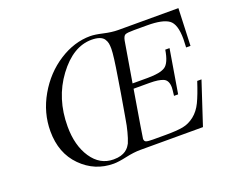

<svg xmlns="http://www.w3.org/2000/svg" viewBox="-119 -887 1280 1091"><g transform="rotate(-20 521.5 -341.5)"><path d="M120.1 -273.9Q120.1 -385.7 178 -486.3Q235.8 -586.9 327.9 -646Q419.9 -705.1 517.1 -705.1Q544.9 -705.1 593 -694.1Q641.1 -683.1 679.2 -683.1H1043L1034.2 -458H1007.8Q1009.8 -492.2 1009.8 -508.8Q1009.8 -598.6 972.9 -625.2Q936 -651.9 842.8 -651.9H762.2Q722.2 -651.9 710.2 -646.5Q698.2 -641.1 692.9 -613.8L651.9 -370.1H744.1Q819.3 -370.1 849.6 -390.1Q879.9 -410.2 892.1 -486.8H918L874 -223.1H849.1Q854 -263.2 854 -272Q854 -314.9 826.9 -327.4Q799.8 -339.8 743.2 -339.8H647Q600.1 -60.1 600.1 -54.2Q600.1 -39.1 610.6 -34.9Q621.1 -30.8 650.9 -30.8H729Q795.9 -30.8 833.5 -37.8Q871.1 -44.9 903.6 -70.6Q936 -96.2 956.5 -138.7Q977.1 -181.2 1002 -257.8H1027.8L942.9 0H564.9Q524.9 0 474.9 11Q424.8 22 396 22Q282.2 22 201.2 -59.6Q120.1 -141.1 120.1 -273.9ZM221.2 -266.1Q221.2 -150.9 271.5 -75.9Q321.8 -1 403.8 -1Q417 -1 428 -2.4Q439 -3.9 447.5 -6.3Q456.1 -8.8 464.1 -12.5Q472.2 -16.1 477.5 -20Q482.9 -23.9 488 -28.6Q493.2 -33.2 496.1 -37.1Q499 -41 502 -45.4Q504.9 -49.8 506.3 -52.5Q507.8 -55.2 509.8 -58.1L511.2 -62Q516.1 -74.2 520.5 -87.2Q524.9 -100.1 530 -120.1Q535.2 -140.1 538.6 -156.5Q542 -172.9 547.6 -206.5Q553.2 -240.2 557.6 -264.6Q562 -289.1 570.6 -340.6Q579.1 -392.1 585 -430.2Q606 -557.1 606 -596.2Q606 -616.2 603.5 -629.2Q601.1 -642.1 592.5 -655.5Q584 -668.9 564.9 -676Q545.9 -683.1 517.1 -683.1Q405.3 -683.1 313.2 -559.1Q221.2 -435.1 221.2 -266.1Z"/></g></svg>

Font: CMU Serif Extra
Style: RomanSlanted
Weight: 500
Italic angle: -9.46001°
Version: Version 0.7.0